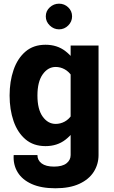

<svg xmlns="http://www.w3.org/2000/svg" viewBox="-20 -782 615 1034"><path d="M278.3 231.9Q355.5 231.9 407.2 208Q459 184.1 484.9 143.3Q510.7 102.5 510.7 53.2V-536.6H360.4V53.2Q360.4 80.1 337.9 97.7Q315.4 115.2 271 115.2Q227.1 115.2 204.3 98.1Q181.6 81.1 181.6 53.2H53.7Q50.3 105 75 145.5Q99.6 186 150.9 209Q202.1 231.9 278.3 231.9ZM31.7 -267.6Q31.7 -191.9 53 -130.1Q74.2 -68.4 117.2 -31.7Q160.2 4.9 225.1 4.9Q287.6 4.9 332 -29.3Q376.5 -63.5 408.7 -123L367.7 -165Q351.1 -139.2 328.1 -127Q305.2 -114.7 279.8 -114.7Q238.3 -114.7 210 -153.8Q181.6 -192.9 181.6 -267.6Q181.6 -341.8 210 -381.6Q238.3 -421.4 279.8 -421.4Q305.2 -421.4 328.1 -408.9Q351.1 -396.5 367.7 -370.6L408.7 -413.1Q376.5 -472.7 332 -506.8Q287.6 -541 225.1 -541Q160.2 -541 117.2 -504.2Q74.2 -467.3 53 -405.3Q31.7 -343.3 31.7 -267.6ZM226.6 -693.8Q226.6 -665.5 248 -644.8Q269.5 -624 297.9 -624Q326.7 -624 347.4 -644.8Q368.2 -665.5 368.2 -693.8Q368.2 -722.7 347.4 -742.4Q326.7 -762.2 297.9 -762.2Q269.5 -762.2 248 -742.4Q226.6 -722.7 226.6 -693.8Z"/></svg>

Font: Estedad-FD-VF Thin
Style: Regular
Weight: 100
Designer: Amin Abedi
Version: Version 5.0